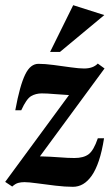

<svg xmlns="http://www.w3.org/2000/svg" viewBox="-20 -708 426 740"><path d="M27.1 11 0 -7 245.9 -341.6Q213.8 -343.3 187.8 -345.6Q161.7 -348 140.9 -348Q117.9 -348 99.9 -337.5Q81.9 -327 61.9 -283H38.9Q47.9 -332 57.4 -366Q66.9 -400 77.3 -421.2Q87.7 -442.4 100.4 -452.2Q113.1 -462 128.1 -462Q153.1 -462 187.1 -457.5Q221 -453 252.9 -448.5Q284.9 -444 303.9 -444Q338.9 -444 356.9 -463L382.9 -444.1L133.9 -105.4Q174.7 -104.4 208.6 -101.7Q242.5 -99 267 -99Q302 -99 321.5 -113.5Q341 -128 357 -175H381Q373 -124 361 -88.5Q349 -53 333.6 -31Q318.1 -9 300.1 1.5Q282.1 12 261.1 12Q231.1 12 193.4 7.5Q155.6 3 122.9 -1.5Q90.1 -6 74.1 -6Q61.1 -6 50.1 -3Q39.1 0 27.1 11ZM173.1 -507.9 262.1 -688 382 -649.9 211.2 -507.9Z"/></svg>

Font: Ancizar Serif Light
Style: Italic
Weight: 300
Italic angle: -4°
Designer: Cesar Puertas, Viviana Monsalve, Julian Moncada, Julian Prieto, Jose Castro, Felipe Aragon, Mariel Hernandez, Sara Alarc
Version: Version 8.100